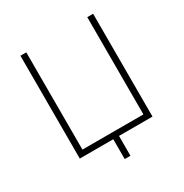

<svg xmlns="http://www.w3.org/2000/svg" viewBox="-189 -849 1086 1132"><g transform="rotate(-30 354.5 -282.5)"><path d="M602 -700H562V-38H147V-700H107V0H335V135H374V0H602Z"/></g></svg>

Font: Fixel Display ExtraLight
Style: Regular
Weight: 200
Designer: AlfaBravo + MacPaw
Foundry: Kyrylo Tkachov, Marchela Mozhyna, Serhii Makarenko, Maria Weinstein, Zakhar Kryvoshyya
Version: Version 1.211